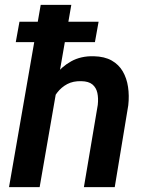

<svg xmlns="http://www.w3.org/2000/svg" viewBox="-20 -770 596 790"><path d="M273.4 -750 143.1 0H17.1L147.5 -750ZM173.8 -283.2 138.2 -282.7Q143.6 -328.6 160.2 -374.3Q176.8 -419.9 204.6 -457.5Q232.4 -495.1 272.7 -517.6Q313 -540 365.7 -538.6Q410.2 -537.6 439.5 -521Q468.8 -504.4 485.1 -476.3Q501.5 -448.2 506.8 -412.4Q512.2 -376.5 507.8 -336.9L452.1 0H325.2L382.3 -338.4Q385.3 -365.7 380.6 -387.5Q376 -409.2 360.4 -422.4Q344.7 -435.5 314.5 -436Q281.2 -437 256.8 -424.1Q232.4 -411.1 215.3 -388.9Q198.2 -366.7 188.2 -339.1Q178.2 -311.5 173.8 -283.2ZM385.7 -680.7 370.6 -596.7H44.9L60.1 -680.7Z"/></svg>

Font: Roboto SemiBold
Style: Italic
Weight: 600
Designer: Christian Robertson
Foundry: Google
Version: Version 3.009; 2024